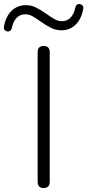

<svg xmlns="http://www.w3.org/2000/svg" viewBox="-98 -943 441 969"><path d="M122 6Q92 6 92 -26V-679Q92 -711 122 -711Q153 -711 153 -679V-26Q153 6 122 6ZM-59 -784Q-68 -785 -74 -791Q-80 -797 -78 -809Q-69 -860 -39.5 -888.5Q-10 -917 33 -917Q60 -917 84 -905Q108 -893 130.5 -877Q153 -861 173.5 -848.5Q194 -836 214 -836Q241 -836 258.5 -854.5Q276 -873 282 -905Q286 -923 303 -923Q312 -922 318 -916Q324 -910 322 -898Q313 -847 283.5 -818.5Q254 -790 212 -790Q185 -790 160.5 -802Q136 -814 113.5 -830Q91 -846 70.5 -858.5Q50 -871 30 -871Q3 -871 -14.5 -852.5Q-32 -834 -38 -802Q-42 -784 -59 -784Z"/></svg>

Font: Nunito Light
Style: Regular
Weight: 300
Designer: Vernon Adams
Foundry: Vernon Adams
Version: Version 3.601; ttfautohint (v1.8.2.53-6de2)